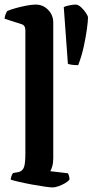

<svg xmlns="http://www.w3.org/2000/svg" viewBox="-27 -820 405 840"><path d="M203 0Q194 0 169 -3.5Q144 -7 114 -12.5Q84 -18 58 -24Q32 -30 20 -34Q20 -42 23.5 -50.5Q27 -59 30 -63L53 -67Q69 -70 76.5 -85Q84 -100 84 -148V-688Q84 -697 80.5 -704Q77 -711 68 -714L-7 -738Q-6 -750 -2 -759Q2 -768 5 -772Q16 -777 38.5 -783.5Q61 -790 86.5 -795Q112 -800 129 -800Q161 -800 183.5 -777Q206 -754 206 -721V-128Q206 -107 201.5 -92Q197 -77 193 -71L270 -62Q272 -59 274.5 -51.5Q277 -44 277 -35Q272 -27 258.5 -19Q245 -11 229.5 -5.5Q214 0 203 0ZM315 -535Q299 -535 288 -536.5Q277 -538 270 -541L252 -789Q259 -793 276 -796.5Q293 -800 303 -800Q315 -800 327.5 -788.5Q340 -777 349 -763.5Q358 -750 358 -743Q358 -730 353.5 -695Q349 -660 339.5 -616.5Q330 -573 315 -535Z"/></svg>

Font: Texturina 72pt
Style: Bold
Weight: 700
Designer: Guillermo Torres Carreño
Foundry: Omnibus-Type
Version: Version 1.002; ttfautohint (v1.8.3)